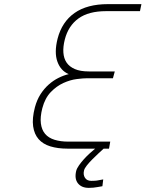

<svg xmlns="http://www.w3.org/2000/svg" viewBox="-20 -720 705 930"><path d="M476 182Q464 184 453 186Q443 188 432 189Q421 190 410 190Q375 190 357.5 168Q340 146 349 108Q352 96 362.5 81Q373 66 386.5 51Q400 36 415 22.5Q430 9 441 0H307Q260 0 224 -11Q188 -22 167 -46Q146 -70 140.5 -108Q135 -146 149 -200Q159 -237 176.5 -264Q194 -291 216 -310.5Q238 -330 263 -342.5Q288 -355 313 -361Q274 -377 258 -421.5Q242 -466 259 -533Q280 -614 341 -657Q402 -700 503 -700H665L658 -666H494Q409 -666 360 -630.5Q311 -595 294 -529Q285 -494 287 -465.5Q289 -437 302.5 -417Q316 -397 342.5 -385.5Q369 -374 410 -374H536L527 -341H402Q383 -341 351.5 -337Q320 -333 287 -318Q254 -303 226 -274Q198 -245 185 -196Q174 -153 178 -122Q182 -91 198.5 -71.5Q215 -52 244 -43Q273 -34 311 -34H514L508 0H482Q472 9 457 23Q442 37 427 52Q412 67 400.5 81.5Q389 96 387 106Q382 126 391.5 141Q401 156 422 156Q429 156 439 155.5Q449 155 458 153Q469 151 480 149Z"/></svg>

Font: Panefresco 1wt
Style: Italic
Weight: 250
Version: Version 1.000